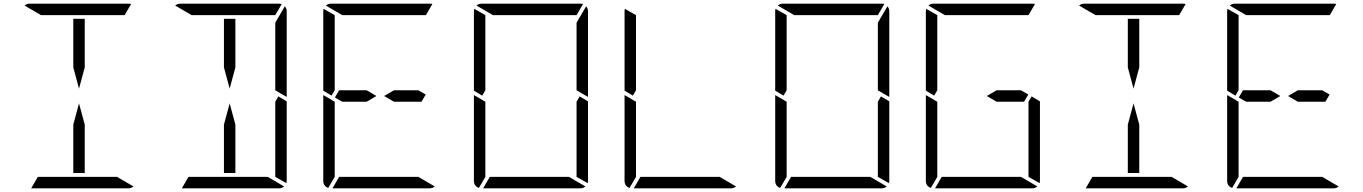

<svg xmlns="http://www.w3.org/2000/svg" viewBox="-20 -1020 7384 1040"><path d="M439 -345V-83H377V-345L408 -460ZM377 -655V-918H439V-655L408 -540ZM202 -938 113 -990Q125 -1000 140 -1000H408H676Q686 -1000 690 -998L655 -938H625H439H377ZM614 -62 703 -10Q691 0 676 0H408H149L185 -62H191H377H439Z M1255 -345V-83H1193V-345L1224 -460ZM1488 -498 1533 -471V-41Q1533 -32 1531 -28L1471 -62V-70V-82V-83V-134V-265V-450V-469ZM1193 -655V-918H1255V-655L1224 -540ZM1018 -938 929 -990Q941 -1000 956 -1000H1224H1492Q1502 -1000 1506 -998L1471 -938H1441H1255H1193ZM1430 -62 1519 -10Q1507 0 1492 0H1224H965L1001 -62H1007H1193H1255ZM1533 -959V-500V-495L1498 -515L1480 -526L1471 -531V-550V-735V-866V-897L1523 -986Q1533 -974 1533 -959Z M2114 -531H2246L2286 -508L2263 -469H2114L2061 -500ZM1776 -502 1731 -529V-959Q1731 -968 1733 -972L1793 -938V-928V-918V-866V-735V-548V-531ZM1758 -2Q1731 -12 1731 -41V-500V-505L1766 -485L1784 -474L1793 -469V-452V-265V-134V-83V-82V-72V-62ZM1834 -938 1745 -990Q1757 -1000 1772 -1000H2040H2308Q2318 -1000 2322 -998L2287 -938H2257H2071H2009ZM2246 -62 2335 -10Q2323 0 2308 0H2040H1781L1817 -62H1823H2009H2071ZM1966 -469H1834L1794 -492L1817 -531H1966L2019 -500Z M3120 -498 3165 -471V-41Q3165 -32 3163 -28L3103 -62V-70V-82V-83V-134V-265V-450V-469ZM2592 -502 2547 -529V-959Q2547 -968 2549 -972L2609 -938V-928V-918V-866V-735V-548V-531ZM2574 -2Q2547 -12 2547 -41V-500V-505L2582 -485L2600 -474L2609 -469V-452V-265V-134V-83V-82V-72V-62ZM2650 -938 2561 -990Q2573 -1000 2588 -1000H2856H3124Q3134 -1000 3138 -998L3103 -938H3073H2887H2825ZM3062 -62 3151 -10Q3139 0 3124 0H2856H2597L2633 -62H2639H2825H2887ZM3165 -959V-500V-495L3130 -515L3112 -526L3103 -531V-550V-735V-866V-897L3155 -986Q3165 -974 3165 -959Z M3408 -502 3363 -529V-959Q3363 -968 3365 -972L3425 -938V-928V-918V-866V-735V-548V-531ZM3390 -2Q3363 -12 3363 -41V-500V-505L3398 -485L3416 -474L3425 -469V-452V-265V-134V-83V-82V-72V-62ZM3878 -62 3967 -10Q3955 0 3940 0H3672H3413L3449 -62H3455H3641H3703Z M4752 -498 4797 -471V-41Q4797 -32 4795 -28L4735 -62V-70V-82V-83V-134V-265V-450V-469ZM4224 -502 4179 -529V-959Q4179 -968 4181 -972L4241 -938V-928V-918V-866V-735V-548V-531ZM4206 -2Q4179 -12 4179 -41V-500V-505L4214 -485L4232 -474L4241 -469V-452V-265V-134V-83V-82V-72V-62ZM4282 -938 4193 -990Q4205 -1000 4220 -1000H4488H4756Q4766 -1000 4770 -998L4735 -938H4705H4519H4457ZM4694 -62 4783 -10Q4771 0 4756 0H4488H4229L4265 -62H4271H4457H4519ZM4797 -959V-500V-495L4762 -515L4744 -526L4735 -531V-550V-735V-866V-897L4787 -986Q4797 -974 4797 -959Z M5378 -531H5510L5550 -508L5527 -469H5378L5325 -500ZM5568 -498 5613 -471V-41Q5613 -32 5611 -28L5551 -62V-70V-82V-83V-134V-265V-450V-469ZM5040 -502 4995 -529V-959Q4995 -968 4997 -972L5057 -938V-928V-918V-866V-735V-548V-531ZM5022 -2Q4995 -12 4995 -41V-500V-505L5030 -485L5048 -474L5057 -469V-452V-265V-134V-83V-82V-72V-62ZM5098 -938 5009 -990Q5021 -1000 5036 -1000H5304H5572Q5582 -1000 5586 -998L5551 -938H5521H5335H5273ZM5510 -62 5599 -10Q5587 0 5572 0H5304H5045L5081 -62H5087H5273H5335Z M6151 -345V-83H6089V-345L6120 -460ZM6089 -655V-918H6151V-655L6120 -540ZM5914 -938 5825 -990Q5837 -1000 5852 -1000H6120H6388Q6398 -1000 6402 -998L6367 -938H6337H6151H6089ZM6326 -62 6415 -10Q6403 0 6388 0H6120H5861L5897 -62H5903H6089H6151Z M7010 -531H7142L7182 -508L7159 -469H7010L6957 -500ZM6672 -502 6627 -529V-959Q6627 -968 6629 -972L6689 -938V-928V-918V-866V-735V-548V-531ZM6654 -2Q6627 -12 6627 -41V-500V-505L6662 -485L6680 -474L6689 -469V-452V-265V-134V-83V-82V-72V-62ZM6730 -938 6641 -990Q6653 -1000 6668 -1000H6936H7204Q7214 -1000 7218 -998L7183 -938H7153H6967H6905ZM7142 -62 7231 -10Q7219 0 7204 0H6936H6677L6713 -62H6719H6905H6967ZM6862 -469H6730L6690 -492L6713 -531H6862L6915 -500Z"/></svg>

Font: DSEG14 Modern
Style: Light
Weight: 300
Designer: Keshikan(Twitter:@keshinomi_88pro)
Version: Version 0.46